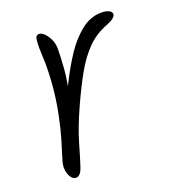

<svg xmlns="http://www.w3.org/2000/svg" viewBox="-98 -575 561 635"><g transform="rotate(-20 182.0 -257.5)"><path d="M152 -436Q152 -409 149 -366Q146 -323 128 -243L121 -267Q133 -291 152.5 -329.5Q172 -368 197.5 -406.5Q223 -445 256 -471.5Q289 -498 328 -498Q344 -498 354 -493Q364 -488 364 -480Q364 -474 357 -467.5Q350 -461 333 -454Q290 -438 260.5 -408Q231 -378 207 -335.5Q183 -293 157 -236Q126 -168 111.5 -117.5Q97 -67 88 -40Q79 -13 63 -13Q56 -13 49.5 -19.5Q43 -26 39.5 -36.5Q36 -47 36 -58Q36 -70 43 -92Q50 -114 60 -147.5Q70 -181 79 -225Q87 -262 92 -307Q97 -352 97 -405Q97 -417 96 -431.5Q95 -446 95 -459Q95 -477 97 -489.5Q99 -502 110 -502Q119 -502 128.5 -492.5Q138 -483 145 -468Q152 -453 152 -436Z"/></g></svg>

Font: Kalam Variable Light
Style: Regular
Weight: 300
Designer: Lipi Raval, Jonny Pinhorn
Foundry: Indian Type Foundry
Version: Version 3.000